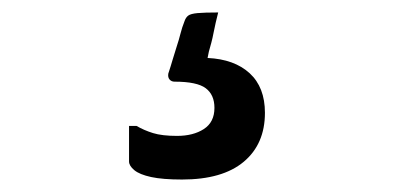

<svg xmlns="http://www.w3.org/2000/svg" viewBox="-20 -56 640 308"><path d="M330 -36Q328 -28 326 -19.5Q324 -11 322.5 -3Q321 5 319 12.5Q317 20 315 27L313 37Q356 39 380.5 61.5Q405 84 405 125Q405 175 371 203.5Q337 232 272 232Q241 232 222.5 228Q204 224 195.5 217Q187 210 187 203Q187 191 187 181Q187 171 187 162Q187 153 187 146H199Q211 153 225.5 157.5Q240 162 264 162Q290 162 307 151Q324 140 324 117Q324 96 310 85.5Q296 75 260 75Q255 75 252 71.5Q249 68 250 62Q254 50 257 39.5Q260 29 263.5 18.5Q267 8 269.5 -2Q272 -12 276 -22Q278 -28 282 -31Q286 -34 297 -35Q308 -36 330 -36Z"/></svg>

Font: RecMonoLinear Nerd Font Mono
Style: Regular
Weight: 400
Monospace: yes
Version: Version 1.085; ttfautohint (v1.8.4.7-5d5b);Nerd Fonts 3.2.1